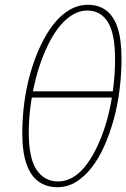

<svg xmlns="http://www.w3.org/2000/svg" viewBox="-20 -768 527 801"><path d="M219 13Q174 13 141 -10.5Q108 -34 90.5 -84Q73 -134 73 -213Q73 -277 81.5 -341Q90 -405 107.5 -465.5Q125 -526 149 -577Q173 -628 203 -666.5Q233 -705 269.5 -726.5Q306 -748 347 -748Q391 -748 422.5 -725Q454 -702 470.5 -652.5Q487 -603 487 -524Q487 -460 479 -395Q471 -330 454.5 -270Q438 -210 415 -158.5Q392 -107 362 -68.5Q332 -30 296.5 -8.5Q261 13 219 13ZM222 -11Q253 -11 281 -26.5Q309 -42 332.5 -70.5Q356 -99 376 -137.5Q396 -176 412 -221.5Q428 -267 438.5 -317Q449 -367 454.5 -419Q460 -471 460 -521Q460 -628 430 -676Q400 -724 344 -724Q314 -724 286.5 -708.5Q259 -693 234.5 -665Q210 -637 189.5 -598.5Q169 -560 152.5 -515Q136 -470 124.5 -420Q113 -370 106.5 -318.5Q100 -267 100 -216Q100 -107 133 -59Q166 -11 222 -11ZM104 -361V-387H458V-361Z"/></svg>

Font: Source Serif 4 ExtraLight
Style: Italic
Weight: 250
Italic angle: -12°
Designer: Frank Grießhammer
Foundry: Adobe Systems Incorporated
Version: Version 4.004;hotconv 1.0.116;makeotfexe 2.5.65601